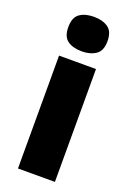

<svg xmlns="http://www.w3.org/2000/svg" viewBox="-149 -896 601 884"><g transform="rotate(20 151.5 -454.0)"><path d="M152 -842Q194 -842 221 -823.5Q248 -805 248 -757Q248 -710 220.5 -691.5Q193 -673 152 -673Q109 -673 82.5 -691.5Q56 -710 56 -757Q56 -805 82.5 -823.5Q109 -842 152 -842ZM242 -619V-66H61V-619Z"/></g></svg>

Font: Noto Sans Malayalam UI SemiCondensed Black
Style: Regular
Weight: 900
Width: 4
Designer: Jelle Bosma - Monotype Design Team
Foundry: Monotype Imaging Inc.
Version: Version 2.104; ttfautohint (v1.8.4.7-5d5b)